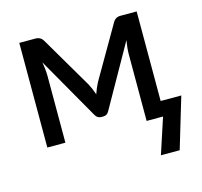

<svg xmlns="http://www.w3.org/2000/svg" viewBox="-100 -620 952 903"><g transform="rotate(-15 376.0 -168.5)"><path d="M666.5 173.5H575L632 0H552V-324Q552 -353.5 558.5 -391.5L389 -91Q380 -73 361 -73H350.5Q332 -73 322 -91L149.5 -393Q156.5 -354 156.5 -324V0H68.5V-509.5H147.5Q172.5 -509.5 185 -487.5L333 -235.5Q346 -211 355.5 -182.5Q365.5 -211 378 -235.5L524 -487.5Q536 -509.5 561 -509.5H640V-73.5H740.5Z"/></g></svg>

Font: Verano Sans Medium
Style: Regular
Weight: 500
Designer: Lukasz Dziedzic with Adam Twardoch and Botio Nikoltchev
Foundry: tyPoland Lukasz Dziedzic
Version: Version 3.001;December 28, 2019;FontCreator 12.0.0.2547 64-b